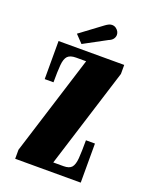

<svg xmlns="http://www.w3.org/2000/svg" viewBox="-128 -732 626 801"><g transform="rotate(20 185.0 -331.5)"><path d="M40 0V-40L179 -483.5H134.5Q108.5 -483.5 97.2 -471.8Q86 -460 83.5 -431.8Q81 -403.5 81 -354.5H42V-523.5H333.5V-483.5L194.5 -40H240Q265.5 -40 276 -52.2Q286.5 -64.5 288.8 -93.5Q291 -122.5 291 -173.5H331V0ZM136 -544.5 103.5 -578.5 201 -651Q208.5 -656.5 215.5 -659.8Q222.5 -663 229 -663Q239 -663 246.5 -657.8Q254 -652.5 258 -645.5Q262 -638.5 262 -630.5Q262 -621 256 -612.5Q250 -604 236 -598.5Z"/></g></svg>

Font: Imbue Thin 10pt Black
Style: Regular
Weight: 900
Version: Version 1.102